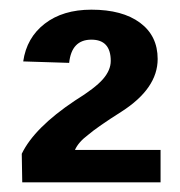

<svg xmlns="http://www.w3.org/2000/svg" viewBox="-20 -716 373 397"><path d="M312 -339H26L25 -398Q51 -452 135 -508Q177 -534 193 -552.5Q209 -571 209 -590Q209 -634 169 -634Q128 -634 123 -586L28 -589Q35 -638 72.5 -667Q110 -696 169 -696Q233 -696 269.5 -669Q306 -642 306 -594Q306 -533 231 -485Q182 -454 162 -437Q142 -422 135 -406H312Z"/></svg>

Font: Libra Sans
Style: Bold
Weight: 700
Foundry: Context Ltd
Version: Version 1.000